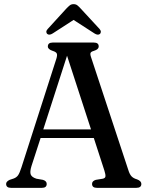

<svg xmlns="http://www.w3.org/2000/svg" viewBox="-20 -905 712 925"><path d="M205 -19Q205 0 182 0H33Q9.5 0 9.5 -19Q9.5 -30.5 26.5 -38.5L46 -45Q59.5 -50 67 -60.5Q74.5 -71 83.5 -99L251.5 -622Q257 -639.5 253.5 -647.2Q250 -655 233.5 -660Q210.5 -667.5 210.5 -681Q210.5 -700 234 -700H432Q455.5 -700 455.5 -681.5Q455.5 -667 432.5 -660Q419.5 -656.5 416.5 -650.5Q413.5 -644.5 418.5 -630L598 -86.5Q604.5 -65 614 -55.2Q623.5 -45.5 640 -41Q661 -33 661 -19Q661 0 637 0H447Q423.5 0 423.5 -19Q423.5 -33 441.5 -38.5L475 -44Q487 -46.5 488 -55.2Q489 -64 483 -83L432 -240H175.5L131.5 -104.5Q123 -77 128.2 -64Q133.5 -51 155.5 -44L187 -38.5Q205 -33 205 -19ZM188.5 -281.5H418.5L303 -636.5ZM234 -744Q217.5 -733.5 207.5 -741.5Q203.5 -745 203.2 -751.5Q203 -758 209.5 -765L299.5 -863.5Q309 -873.5 316.2 -879.2Q323.5 -885 334.5 -885Q345.5 -885 352.8 -879.2Q360 -873.5 369 -863.5L460 -765Q466 -758 465.8 -751.5Q465.5 -745 461.5 -741.5Q451.5 -733.5 435 -744L334.5 -809Z"/></svg>

Font: Fraunces 72pt S050
Style: Regular
Weight: 400
Version: Version 1.000; ttfautohint (v1.8.3)